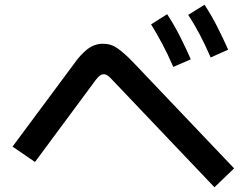

<svg xmlns="http://www.w3.org/2000/svg" viewBox="-20 -819 1040 812"><path d="M970 -107 887 -27 457 -479Q446 -491 437 -498Q428 -505 419 -505Q410 -505 402 -499Q394 -493 385 -481L128 -134L33 -199L290 -545Q319 -587 349 -610.5Q379 -634 416 -634Q450 -634 478 -614Q506 -594 540 -559ZM871 -576Q847 -631 824 -674.5Q801 -718 776 -756L845 -799Q875 -753 899.5 -704.5Q924 -656 945 -609ZM713 -536Q689 -591 666 -634Q643 -677 619 -716L687 -759Q717 -713 741.5 -664.5Q766 -616 787 -568Z"/></svg>

Font: Murecho Thin Medium
Style: Regular
Weight: 500
Version: Version 1.010